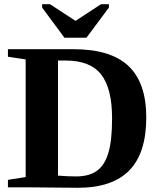

<svg xmlns="http://www.w3.org/2000/svg" viewBox="-20 -888 762 910"><path d="M511.2 -327.1Q511.2 -468.8 459.5 -534.9Q407.7 -601.1 291 -601.1H254.9V-55.7Q301.8 -51.8 339.8 -51.8Q403.3 -51.8 440.2 -79.1Q477.1 -106.4 494.1 -164.8Q511.2 -223.1 511.2 -327.1ZM328.6 -654.8Q504.9 -654.8 589.1 -575Q673.3 -495.1 673.3 -331.1Q673.3 -162.6 592.8 -80.3Q512.2 2 349.1 2L129.9 0H17.6V-35.6L101.6 -48.8V-606.4L17.6 -619.1V-654.8ZM496.1 -868.2V-852.1L389.6 -709H285.6L179.7 -852.1V-868.2H216.8L337.9 -789.1L459 -868.2Z"/></svg>

Font: Tinos
Style: Bold
Weight: 700
Designer: Steve Matteson
Foundry: Monotype Imaging Inc.
Version: Version 1.23